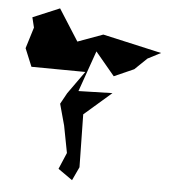

<svg xmlns="http://www.w3.org/2000/svg" viewBox="-53 -807 750 851"><g transform="rotate(5 321.5 -382.0)"><path d="M585 -571 643 -601 381 -660 269 -619 180 -759 61 -709 72 -664 43 -570 76 -490 316 -488 244 -387 217 -338 243 -243 266 -123 235 -50 299 -5 327 -65 323 -300 444 -405 293 -401 357 -583 443 -480 531 -519Z"/></g></svg>

Font: Asimov Silicon
Style: Regular
Weight: 400
Designer: Google
Version: Version 2.000980; 2014